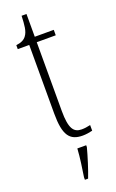

<svg xmlns="http://www.w3.org/2000/svg" viewBox="-168 -698 579 959"><g transform="rotate(-20 121.0 -218.0)"><path d="M171 10C188 10 207 7 223 3V-27C205 -23 193 -21 176 -21C135 -21 114 -47 114 -141V-507H215V-536H114V-657H88C86 -609 84 -576 67 -554C57 -540 40 -531 13 -528V-507H74V-142C74 -27 102 10 171 10ZM105 208V221H122C138 181 159 113 170 71V61H123C120 113 112 160 105 208Z"/></g></svg>

Font: Noto Serif Lao ExtraCondensed ExtraLight
Style: Regular
Weight: 200
Width: 2
Designer: Monotype Design Team
Foundry: Monotype Imaging Inc.
Version: Version 2.003